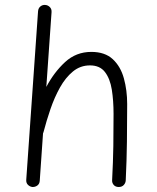

<svg xmlns="http://www.w3.org/2000/svg" viewBox="-20 -724 629 771"><path d="M110.4 26.9Q100.1 25.9 92.3 18.3Q84.5 10.7 85.4 -2L132.8 -678.7Q133.8 -691.4 142.3 -698.2Q150.9 -705.1 161.6 -704.1Q171.9 -703.6 179.9 -695.8Q188 -688 187 -674.8L166 -375Q196.8 -433.6 241.2 -474.6Q285.6 -515.6 346.7 -515.6Q401.4 -515.6 432.9 -486.3Q464.4 -457 477.5 -409.2Q490.7 -361.3 490.7 -306.2Q490.7 -231 489.7 -156Q488.8 -81.1 484.9 0.5Q484.4 10.7 477.1 18.8Q469.7 26.9 457 26.9Q443.8 26.9 436.8 18.8Q429.7 10.7 430.2 0Q434.1 -73.7 435.1 -137.7Q436 -201.7 436 -266.6Q436 -319.8 429 -364Q421.9 -408.2 401.4 -434.8Q380.9 -461.4 341.3 -461.4Q302.7 -461.4 272.9 -437Q243.2 -412.6 220.9 -372.8Q198.7 -333 182.6 -285.9Q166.5 -238.8 154.8 -193.8Q154.3 -190.9 152.8 -188.5L139.6 2Q138.7 14.6 129.9 21Q121.1 27.3 110.4 26.9Z"/></svg>

Font: Mikhak-DS2-FD Light
Style: Regular
Weight: 300
Designer: Amin Abedi
Version: Version 3.2